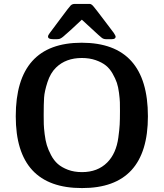

<svg xmlns="http://www.w3.org/2000/svg" viewBox="-20 -934 834 976"><path d="M60.1 -342.8Q60.1 -716.8 395 -716.8Q731.9 -716.8 731.9 -342.8Q731.9 22.5 397 22Q60.1 22.5 60.1 -342.8ZM202.1 -345.2Q202.1 -320.3 202.6 -302.2Q203.1 -284.2 207 -252.2Q210.9 -220.2 218 -196.5Q225.1 -172.9 239.5 -145.5Q253.9 -118.2 273.9 -100.6Q293.9 -83 325.4 -71Q356.9 -59.1 397 -59.1Q476.1 -59.1 524.9 -107.9Q547.9 -130.9 562 -162.8Q576.2 -194.8 581.5 -234.4Q586.9 -273.9 588.4 -300Q589.8 -326.2 589.8 -366.2V-373Q589.8 -397 589.4 -414.1Q588.9 -431.2 585 -461.7Q581.1 -492.2 574 -513.2Q566.9 -534.2 552.5 -559.6Q538.1 -585 518.1 -601.1Q498 -617.2 466.6 -628.2Q435.1 -639.2 396 -639.2Q314.9 -639.2 265.1 -590.8Q236.3 -563 221.2 -516.1Q206.1 -469.2 204.1 -437.5Q202.1 -405.8 202.1 -353ZM224.1 -748Q224.1 -754.9 232.9 -766.1Q259.8 -802.2 294.9 -849.1Q331.1 -897.9 339.1 -906Q347.2 -914.1 359.9 -914.1H436Q443.8 -914.1 453.4 -903.6Q462.9 -893.1 511.2 -829.1Q539.1 -792 558.1 -767.1Q567.9 -752 567.9 -748Q567.9 -734.9 548.8 -734.9H518.1Q506.8 -734.9 497.8 -741.5Q488.8 -748 444.8 -789.1Q416 -815.9 396 -834Q382.8 -821.8 368.9 -808.8Q355 -795.9 346.4 -787.8Q337.9 -779.8 328.9 -772Q319.8 -764.2 314.5 -759.5Q309.1 -754.9 304 -750Q298.8 -745.1 295.4 -743.2Q292 -741.2 288.6 -739Q285.2 -736.8 282.5 -736.3Q279.8 -735.8 277.3 -735.4Q274.9 -734.9 271 -734.9H249Q224.1 -734.9 224.1 -748Z"/></svg>

Font: CMU Sans Serif
Style: Bold
Weight: 700
Version: Version 0.7.0